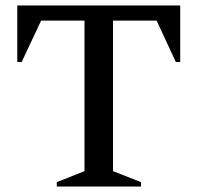

<svg xmlns="http://www.w3.org/2000/svg" viewBox="-20 -680 720 700"><path d="M187 0V-16L288 -56V-605H130L59 -454H43V-660H637V-454H621L551 -605H392V-56L494 -16V0Z"/></svg>

Font: Spectral Medium
Style: Regular
Weight: 500
Designer: Jean-Baptiste Levee
Foundry: Production Type
Version: Version 2.001